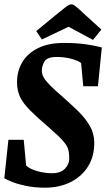

<svg xmlns="http://www.w3.org/2000/svg" viewBox="-25 -859 492 890"><path d="M184 11Q136 11 97 3Q58 -5 32 -15.5Q6 -26 -5 -33L14 -211H85L96 -92Q112 -76 146.5 -66Q181 -56 217 -56Q256 -56 276 -77Q296 -98 296 -124Q296 -148 291.5 -165.5Q287 -183 267.5 -205.5Q248 -228 203 -267Q148 -314 115.5 -346.5Q83 -379 68.5 -408.5Q54 -438 54 -479Q54 -530 78.5 -571Q103 -612 151.5 -636Q200 -660 272 -660Q331 -660 377.5 -653Q424 -646 447 -639L429 -459H361L351 -567Q333 -580 301.5 -587.5Q270 -595 239 -595Q194 -595 181.5 -574.5Q169 -554 169 -531Q169 -516 177 -501Q185 -486 206.5 -464Q228 -442 269 -407Q304 -376 337 -344Q370 -312 391 -276Q412 -240 412 -197Q412 -133 382.5 -86.5Q353 -40 301.5 -14.5Q250 11 184 11ZM143 -715 233 -789Q261 -812 278.5 -825.5Q296 -839 305 -839Q313 -839 321.5 -833Q330 -827 339.5 -818.5Q349 -810 358 -801L445 -722L406 -674L293 -735L169 -676Z"/></svg>

Font: Faustina VF Beta
Style: Italic
Weight: 400
Italic angle: -8°
Designer: Alfonso Garcia
Foundry: Omnibus-Type
Version: Version 1.006